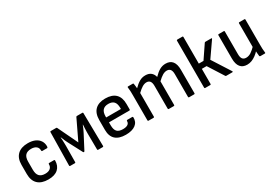

<svg xmlns="http://www.w3.org/2000/svg" viewBox="26 -1510 3331 2347"><g transform="rotate(-30 1691.5 -336.0)"><path d="M254 11Q157 11 106.5 -38Q56 -87 56 -180V-308Q56 -401 107 -450.5Q158 -500 254 -500Q313 -500 355 -481Q397 -462 419 -427.5Q441 -393 440 -348Q439 -329 429 -329H361Q351 -329 351 -342Q352 -379 326 -399.5Q300 -420 255 -420Q200 -420 173 -391.5Q146 -363 146 -301V-188Q146 -127 173 -98Q200 -69 255 -69Q301 -69 326 -90Q351 -111 350 -147Q350 -160 360 -160H429Q438 -160 439 -151Q439 -75 392 -32Q345 11 254 11Z M565 0Q555 0 555 -10L563 -479Q563 -488 573 -488H649Q657 -488 660 -481L795 -199L930 -481Q935 -488 941 -488H1019Q1028 -488 1028 -479L1035 -10Q1035 0 1026 0H960Q950 0 950 -10L948 -235Q948 -250 948.5 -272Q949 -294 950.5 -317.5Q952 -341 953 -359H950Q940 -334 929.5 -309.5Q919 -285 909 -267L805 -68Q802 -63 795 -63Q792 -63 790 -64Q788 -65 786 -68L681 -268Q671 -286 661 -310Q651 -334 641 -359H638Q640 -341 641 -318Q642 -295 642.5 -273.5Q643 -252 643 -237L641 -10Q641 0 632 0Z M1347 11Q1252 11 1202.5 -34Q1153 -79 1153 -169V-308Q1153 -402 1202.5 -451Q1252 -500 1346 -500Q1442 -500 1491 -452Q1540 -404 1540 -312V-234Q1540 -224 1530 -224H1242V-182Q1242 -121 1267.5 -93.5Q1293 -66 1350 -66Q1395 -66 1418.5 -82Q1442 -98 1441 -128Q1441 -139 1451 -139H1521Q1529 -139 1531 -130Q1534 -63 1485.5 -26Q1437 11 1347 11ZM1242 -293H1450V-308Q1450 -368 1424.5 -396Q1399 -424 1347 -424Q1294 -424 1268 -395Q1242 -366 1242 -308Z M1671 0Q1661 0 1661 -10V-366Q1661 -396 1660 -425Q1659 -454 1655 -477Q1653 -488 1666 -488H1730Q1738 -488 1740 -481Q1742 -465 1744.5 -448.5Q1747 -432 1748 -413Q1789 -455 1827.5 -477.5Q1866 -500 1912 -500Q1960 -500 1989.5 -477Q2019 -454 2030 -410Q2073 -455 2112.5 -477.5Q2152 -500 2198 -500Q2261 -500 2293 -460Q2325 -420 2325 -342V-10Q2325 0 2316 0H2244Q2234 0 2234 -10V-332Q2234 -376 2218 -397.5Q2202 -419 2169 -419Q2139 -419 2108 -400.5Q2077 -382 2038 -344V-10Q2038 0 2029 0H1958Q1947 0 1947 -10V-332Q1947 -376 1931 -397.5Q1915 -419 1882 -419Q1853 -419 1822 -400.5Q1791 -382 1752 -344V-10Q1752 0 1743 0Z M2860 -12Q2863 -7 2861 -3.5Q2859 0 2853 0H2769Q2760 0 2757 -6L2619 -223H2552V-10Q2552 0 2543 0H2471Q2461 0 2461 -10V-673Q2461 -683 2471 -683H2543Q2552 -683 2552 -673V-297H2618L2744 -483Q2748 -488 2756 -488H2838Q2850 -488 2843 -477L2697 -267Z M3060 11Q2998 11 2965.5 -29Q2933 -69 2933 -149V-479Q2933 -488 2943 -488H3015Q3024 -488 3024 -479V-158Q3024 -112 3040.5 -90.5Q3057 -69 3091 -69Q3127 -69 3161 -91Q3195 -113 3240 -160L3243 -88Q3214 -56 3184 -34Q3154 -12 3123.5 -0.5Q3093 11 3060 11ZM3250 0Q3240 0 3238 -9Q3236 -29 3234 -50.5Q3232 -72 3231 -93L3224 -131V-479Q3224 -488 3234 -488H3306Q3315 -488 3315 -479V-122Q3315 -93 3316 -65Q3317 -37 3321 -11Q3323 0 3311 0Z"/></g></svg>

Font: Sofia Sans Semi Condensed Medium
Style: Regular
Weight: 500
Designer: Botio Nikoltchev, Ani Petrova
Foundry: lettersoup
Version: Version 4.100